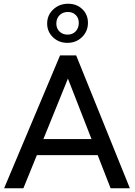

<svg xmlns="http://www.w3.org/2000/svg" viewBox="-20 -1006 720 1026"><path d="M2 0 301 -710H387L674 0H571L502 -177H177L105 0ZM212 -263H469L343 -586ZM340 -777Q294 -777 263 -807Q232 -837 232 -880Q232 -925 264.5 -955.5Q297 -986 344 -986Q390 -986 420 -957Q450 -928 450 -884Q450 -839 418.5 -808Q387 -777 340 -777ZM341 -821Q368 -821 384.5 -838.5Q401 -856 401 -884Q401 -910 384.5 -926Q368 -942 343 -942Q315 -942 298 -924.5Q281 -907 281 -880Q281 -854 298 -837.5Q315 -821 341 -821Z"/></svg>

Font: Livvic Medium
Style: Regular
Weight: 500
Designer: Jacques Le Bailly, Baron von Fonthausen
Version: Version 1.001; ttfautohint (v1.8.2)